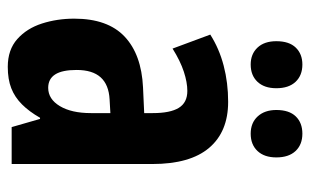

<svg xmlns="http://www.w3.org/2000/svg" viewBox="-172 -616 798 494"><g transform="rotate(90 227.0 -369.0)"><path d="M242 -557Q319 -557 360.5 -508Q402 -459 402 -362V0H307L286 -73H283Q267 -45 248.5 -26.5Q230 -8 207 1Q184 10 152 10Q108 10 80.5 -14.5Q53 -39 40.5 -78Q28 -117 28 -161Q28 -247 74 -290.5Q120 -334 205 -338L271 -341V-363Q271 -408 257.5 -430Q244 -452 214 -452Q192 -452 164.5 -443Q137 -434 105 -414L69 -511Q105 -534 149 -545.5Q193 -557 242 -557ZM236 -252Q198 -250 179 -229Q160 -208 160 -167Q160 -130 171.5 -112Q183 -94 206 -94Q235 -94 253 -124Q271 -154 271 -204V-254ZM86 -681Q86 -714 102.5 -731Q119 -748 146 -748Q174 -748 190.5 -730.5Q207 -713 207 -681Q207 -650 190.5 -632.5Q174 -615 146 -615Q119 -615 102.5 -632.5Q86 -650 86 -681ZM263 -681Q263 -714 279.5 -731Q296 -748 324 -748Q352 -748 368.5 -730.5Q385 -713 385 -681Q385 -650 368.5 -632.5Q352 -615 324 -615Q296 -615 279.5 -633Q263 -651 263 -681Z"/></g></svg>

Font: Noto Sans Display ExtraCondensed
Style: Regular
Weight: 400
Width: 2
Version: Version 2.003